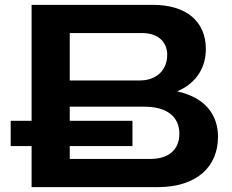

<svg xmlns="http://www.w3.org/2000/svg" viewBox="-20 -770 955 790"><path d="M24 -169H110V0H628C792 0 877 -86 877 -207C877 -298 824 -369 709 -394C794 -430 827 -499 827 -568C827 -681 748 -750 609 -750H110V-273H24ZM267 -169H525V-273H267V-331H574C669 -331 718 -288 718 -220C718 -153 673 -116 598 -116H267ZM267 -634H564C631 -634 668 -597 668 -545C668 -478 620 -439 556 -439H267Z"/></svg>

Font: Bounded Med
Style: Regular
Weight: 500
Designer: Vlad Churkin
Version: Version 3.0